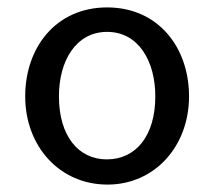

<svg xmlns="http://www.w3.org/2000/svg" viewBox="-20 -486 578 518"><path d="M270 12C397 12 490 -91 490 -226C490 -358 407 -466 269 -466C131 -466 48 -358 48 -226C48 -91 141 12 270 12ZM268 -56C191 -56 139 -120 139 -226C139 -322 185 -400 269 -400C353 -400 399 -322 399 -226C399 -120 347 -56 268 -56Z"/></svg>

Font: Tajawal Medium
Style: Regular
Weight: 500
Designer: Boutros Fonts
Foundry: Created by Boutros International 2017
Version: Version 1.700